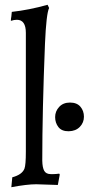

<svg xmlns="http://www.w3.org/2000/svg" viewBox="-20 -762 372 794"><path d="M201.2 -42Q210.4 -42 225.1 -43.9L227.1 -40L219.2 2.9L129.9 0Q91.3 0 26.9 12.2L30.8 -28.8Q71.3 -39.6 81.1 -64.5Q86.9 -79.6 86.9 -134.8V-626Q86.9 -680.2 49.8 -680.2Q38.1 -680.2 24.9 -675.8Q24.9 -684.1 26.9 -693.8L28.8 -712.9Q100.1 -720.7 176.8 -742.2L183.1 -729Q171.4 -705.6 166 -581.1Q154.8 -301.8 154.8 -98.1Q155.3 -68.4 163.1 -55.2Q170.9 -42 189.9 -42ZM310.1 -237.3Q293 -219.7 264.2 -219.2Q235.4 -218.8 221.7 -236.3Q208 -253.9 208 -277.8Q208 -301.8 224.6 -319.8Q241.2 -337.9 269.5 -337.9Q297.9 -337.9 312.5 -320.8Q327.1 -303.7 327.1 -279.3Q327.1 -254.9 310.1 -237.3Z"/></svg>

Font: Alegreya-Regular
Style: Regular
Weight: 400
Designer: Juan Pablo del Peral
Foundry: Juan Pablo del Peral
Version: Version 1.003